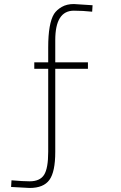

<svg xmlns="http://www.w3.org/2000/svg" viewBox="-20 -693 600 952"><path d="M254 60Q254 159 225 199Q196 239 127 239L35 234L37 201Q95 206 127 206Q178 206 198.5 174Q219 142 219 60V-352H150V-384H219V-458Q219 -577 248 -624Q261 -644 286 -658.5Q311 -673 346 -673L439 -667L437 -635Q391 -640 346 -640Q254 -640 254 -494V-384H416V-352H254Z"/></svg>

Font: Titillium Web
Style: Thin
Weight: 200
Version: Version 1.001;PS 57.000;hotconv 1.0.70;makeotf.lib2.5.55311